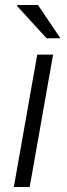

<svg xmlns="http://www.w3.org/2000/svg" viewBox="-20 -743 266 763"><path d="M35 0 128 -526H191L98 0ZM165 -591 48 -719 49 -723H131L220 -591Z"/></svg>

Font: Archivo Expanded ExtraLight
Style: Italic
Weight: 250
Width: 7
Italic angle: -10°
Designer: Hector Gatti
Foundry: Omnibus-Type
Version: Version 2.001